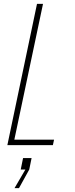

<svg xmlns="http://www.w3.org/2000/svg" viewBox="-20 -749 387 991"><path d="M18 0 171 -729H202L54 -28H259L253 0ZM55 222 111 126H87L99 67H143L131 126L78 222Z"/></svg>

Font: Hubot Sans Condensed ExtraLight
Style: Italic
Weight: 200
Width: 3
Italic angle: -12.0243°
Designer: Deni Anggara
Foundry: GitHub, Inc., Subsidiary of Microsoft Corporation
Version: Version 2.000